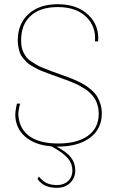

<svg xmlns="http://www.w3.org/2000/svg" viewBox="-20 -691 568 918"><path d="M257.8 9.8H250Q299.8 36.1 319.8 62.5Q339.8 88.9 339.8 123Q339.8 160.2 315.4 183.6Q291 207 252 207Q221.2 207 198.7 197.5Q176.3 188 159.2 165L166 152.8Q184.6 176.3 204.8 185.1Q225.1 193.8 252.9 193.8Q285.2 193.8 305.7 174.6Q326.2 155.3 326.2 124Q326.2 92.3 304.9 66.4Q283.7 40.5 226.1 8.8Q147.5 2.4 101.8 -36.4Q56.2 -75.2 53.2 -136.2Q52.2 -157.7 61 -195.8H76.2Q65.9 -156.7 67.9 -138.2Q73.7 -72.3 122.6 -38.6Q171.4 -4.9 257.8 -4.9Q348.6 -4.9 400.4 -41.7Q452.1 -78.6 452.1 -147.9Q452.1 -165 448.5 -180.2Q444.8 -195.3 439.5 -207.5Q434.1 -219.7 424.1 -231.4Q414.1 -243.2 405.3 -251.5Q396.5 -259.8 381.6 -268.8Q366.7 -277.8 355.7 -283.7Q344.7 -289.6 326.7 -296.9Q308.6 -304.2 297.1 -308.6Q285.6 -313 266.1 -319.8Q239.7 -329.1 226.3 -334Q212.9 -338.9 191.2 -347.2Q169.4 -355.5 158.4 -361.3Q147.5 -367.2 131.6 -376.2Q115.7 -385.3 107.7 -393.6Q99.6 -401.9 89.8 -413.3Q80.1 -424.8 75.7 -437Q71.3 -449.2 68.1 -464.8Q64.9 -480.5 64.9 -498Q64.9 -577.1 116.5 -624Q168 -670.9 255.9 -670.9Q348.1 -670.9 401.6 -620.6Q455.1 -570.3 449.2 -493.2H434.1Q439.9 -564.5 391.8 -610.8Q343.8 -657.2 255.9 -657.2Q172.9 -657.2 127 -615.7Q81.1 -574.2 81.1 -499Q81.1 -481.4 83.5 -467Q85.9 -452.6 92.5 -439.9Q99.1 -427.2 106.2 -417.7Q113.3 -408.2 127.2 -398.7Q141.1 -389.2 153.1 -382.1Q165 -375 186.5 -366.2Q208 -357.4 225.3 -350.8Q242.7 -344.2 272 -334Q295.4 -325.7 311 -319.8Q326.7 -314 349.1 -303.7Q371.6 -293.5 386.5 -283.9Q401.4 -274.4 418 -260Q434.6 -245.6 444.1 -230Q453.6 -214.4 460.2 -193.4Q466.8 -172.4 466.8 -148.9Q466.8 -74.7 410.4 -32.5Q354 9.8 257.8 9.8Z"/></svg>

Font: Human Sans Thin
Style: Regular
Weight: 100
Designer: Tim Radville
Foundry: Continuum
Version: Version 1.000;FEAKit 1.0